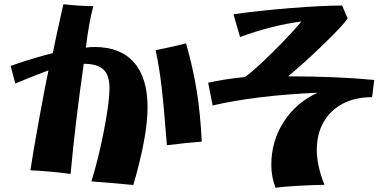

<svg xmlns="http://www.w3.org/2000/svg" viewBox="-20 -836 1810 903"><path d="M410 17Q444 -93 469.5 -225Q495 -357 495 -421Q495 -482 466.5 -509Q438 -536 374 -536Q334 -259 312 -18Q215 -31 123 -35Q135 -117 165 -281.5Q195 -446 208 -505Q131 -477 52 -443L30 -526Q74 -542 132 -559.5Q190 -577 228 -586Q241 -651 278 -816Q364 -807 419 -807Q397 -726 384 -612Q404 -615 425 -615Q546 -615 610 -542.5Q674 -470 674 -332Q674 -195 607 34Q490 23 410 17ZM712 -600Q789 -615 855 -632Q887 -520 904.5 -413.5Q922 -307 929 -170Q853 -164 765 -153Q751 -334 740 -427.5Q729 -521 712 -600Z M1256 -61Q1256 -172 1314.5 -263Q1373 -354 1474 -400Q1183 -387 980 -340L959 -447Q1035 -464 1133 -474Q1178 -507 1260.5 -588.5Q1343 -670 1398 -735Q1260 -717 1109 -662L1078 -769Q1197 -786 1348 -798Q1499 -810 1589 -810L1615 -749Q1591 -714 1500 -626Q1409 -538 1335 -477Q1558 -477 1740 -460L1730 -379Q1651 -379 1592.5 -348.5Q1534 -318 1502 -262Q1470 -206 1470 -131Q1470 -56 1506 33Q1349 37 1276 47Q1256 -3 1256 -61Z"/></svg>

Font: Otomanopee One
Style: Regular
Weight: 400
Designer: Das Ende der Wildnis
Foundry: Gutenberg Labo
Version: Version 3.005